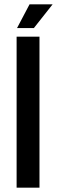

<svg xmlns="http://www.w3.org/2000/svg" viewBox="-20 -870 264 890"><path d="M137 -740H59L117 -850H224ZM163 0H57V-700H163Z"/></svg>

Font: Bebas Kai
Style: Regular
Weight: 400
Designer: Ryoichi Tsunekawa
Foundry: Dharma Type
Version: Version 1.001;PS 001.001;hotconv 1.0.70;makeotf.lib2.5.58329